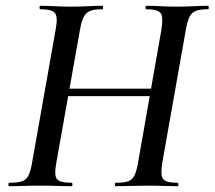

<svg xmlns="http://www.w3.org/2000/svg" viewBox="-20 -645 743 665"><path d="M12 0Q9 0 9 -6Q9 -12 12 -12Q41 -12 56 -17Q71 -22 78.5 -37Q86 -52 91 -81L173 -544Q181 -586 170.5 -599.5Q160 -613 119 -613Q117 -613 117 -619Q117 -625 119 -625Q142 -625 168.5 -623.5Q195 -622 225 -622Q256 -622 285 -623.5Q314 -625 335 -625Q337 -625 337 -619Q337 -613 335 -613Q306 -613 291.5 -607Q277 -601 269.5 -585.5Q262 -570 257 -542L175 -81Q167 -38 177 -25Q187 -12 228 -12Q231 -12 231 -6Q231 0 228 0Q206 0 178 -1Q150 -2 118 -2Q88 -2 61 -1Q34 0 12 0ZM163 -312 166 -338H549L546 -312ZM380 0Q378 0 378 -6Q378 -12 380 -12Q409 -12 423.5 -17Q438 -22 445.5 -37Q453 -52 458 -81L539 -542Q546 -584 537 -598.5Q528 -613 487 -613Q484 -613 484 -619Q484 -625 487 -625Q508 -625 535.5 -623.5Q563 -622 593 -622Q623 -622 651.5 -623.5Q680 -625 701 -625Q703 -625 703 -619Q703 -613 701 -613Q674 -613 659 -607.5Q644 -602 636.5 -587Q629 -572 624 -544L542 -81Q535 -38 545 -25Q555 -12 595 -12Q598 -12 598 -6Q598 0 595 0Q576 0 548 -1Q520 -2 489 -2Q459 -2 430.5 -1Q402 0 380 0Z"/></svg>

Font: Cormorant Infant Light SemiBold
Style: Italic
Weight: 600
Italic angle: -10°
Version: Version 4.001